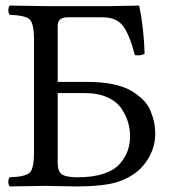

<svg xmlns="http://www.w3.org/2000/svg" viewBox="-20 -667 623 689"><path d="M187 -333V-81.1Q187 -53.2 201.4 -42Q215.8 -30.8 258.8 -30.8Q314.9 -30.8 354 -44.4Q393.1 -58.1 412.1 -81.5Q431.2 -105 439 -128.4Q446.8 -151.9 446.8 -178.2Q446.8 -203.1 439.9 -227.1Q433.1 -251 416.5 -276.4Q399.9 -301.8 366 -317.4Q332 -333 284.2 -333ZM145 0Q112.8 0 15.1 2Q10.3 -2 10 -13.9Q9.8 -25.9 15.1 -30.8Q71.3 -32.7 86.7 -47.4Q102.1 -62 102.1 -122.1V-522.9Q102.1 -583 86.4 -597.4Q70.8 -611.8 15.1 -613.8Q10.3 -617.7 10 -629.9Q9.8 -642.1 15.1 -647Q115.2 -645 144 -645H377L478 -647L480 -645Q496.1 -564.9 499 -474.1Q486.8 -466.3 463.9 -469.2Q445.8 -540 422.4 -572.5Q398.9 -605 348.1 -605H223.1Q187 -605 187 -574.2V-373H295.9Q344.7 -373 384.3 -365Q423.8 -356.9 449.5 -342Q475.1 -327.1 493.2 -309.1Q511.2 -291 520 -269.5Q528.8 -248 533 -228.5Q537.1 -209 537.1 -188Q537.1 -142.1 514.6 -102.5Q492.2 -63 458 -41Q418.9 -15.1 371.6 -6.6Q324.2 2 253.9 2Q230 2 195.1 1Q160.2 0 145 0Z"/></svg>

Font: Linux Libertine
Style: Regular
Weight: 400
Designer: Philipp H. Poll
Foundry: Philipp H. Poll
Version: Version 5.3.0 ; ttfautohint (v0.9)